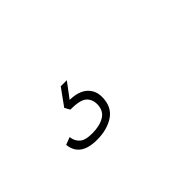

<svg xmlns="http://www.w3.org/2000/svg" viewBox="-14 -214 628 628"><g transform="rotate(-45 300.0 100.0)"><path d="M201 204Q124 204 118 144L144 134Q146 153 159 165.5Q172 178 205 178Q240 178 262 164.5Q284 151 284 121Q284 99 269 85.5Q254 72 209 72L199 54L241 -4H269L230 48Q271 49 291.5 67.5Q312 86 312 116Q312 161 280.5 182.5Q249 204 201 204Z"/></g></svg>

Font: Geist Mono Thin
Style: Italic
Weight: 100
Italic angle: -12°
Monospace: yes
Designer: Basement.studio, Andrés Briganti, Mateo Zaragoza
Foundry: Basement.studio, Vercel, Andrés Briganti, Guido Ferreyra, Mateo Zaragoza
Version: Version 1.500; ttfautohint (v1.8.4.7-5d5b)